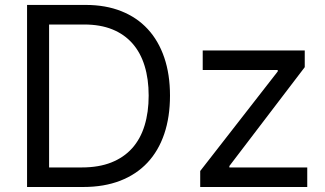

<svg xmlns="http://www.w3.org/2000/svg" viewBox="-20 -747 1300 767"><path d="M88.1 0V-727.3H322.4Q402 -727.3 464.5 -702.4Q527 -677.6 570.1 -630.9Q613.3 -584.2 636.2 -517Q659.1 -449.9 659.1 -365.1Q659.1 -279.8 636.2 -212.2Q613.3 -144.5 569.1 -97.3Q524.9 -50.1 460.2 -25Q395.6 0 312.5 0ZM306.8 -78.1Q374.6 -78.1 424.7 -98Q474.8 -117.9 508 -155Q541.2 -192.1 557.5 -245.4Q573.9 -298.7 573.9 -365.1Q573.9 -431.1 557.7 -483.8Q541.5 -536.6 509.2 -573.3Q476.9 -610.1 428.8 -629.6Q380.7 -649.1 316.8 -649.1H176.1V-78.1ZM779.8 -63.9 1089.5 -461.6V-467.3H789.8V-545.5H1197.4V-478.7L896.3 -83.8V-78.1H1207.4V0H779.8Z"/></svg>

Font: Fast_Sans
Style: Regular
Weight: 400
Designer: Rasmus Andersson
Foundry: rsms
Version: Version 3.018;git-588b23468